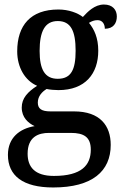

<svg xmlns="http://www.w3.org/2000/svg" viewBox="-20 -589 545 848"><path d="M215 239C388 239 469 167 469 51C469 -34 422 -97 307 -97H203C163 -97 147 -109 147 -136C147 -164 166 -184 186 -196C198 -193 223 -191 238 -191C357 -191 414 -264 414 -365C414 -422 396 -460 373 -488C384 -495 396 -500 411 -500C432 -500 443 -483 443 -462C481 -462 496 -487 496 -516C496 -545 478 -569 439 -569C398 -569 367 -537 346 -514C323 -532 283 -547 238 -547C115 -547 56 -477 56 -362C56 -292 90 -233 144 -210C102 -183 76 -155 76 -114C76 -70 105 -45 133 -32C67 -21 15 19 15 95C15 187 81 239 215 239ZM235 -241C178 -241 155 -282 155 -364C155 -450 178 -496 235 -496C293 -496 314 -452 314 -365C314 -281 294 -241 235 -241ZM218 188C133 188 102 148 102 90C102 15 150 -2 196 -2H293C350 -2 381 16 381 72C381 140 341 188 218 188Z"/></svg>

Font: Noto Serif Armenian SemiCondensed Medium
Style: Regular
Weight: 500
Width: 4
Designer: Monotype Design Team
Foundry: Monotype Imaging Inc.
Version: Version 2.008